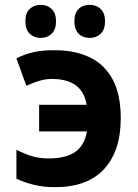

<svg xmlns="http://www.w3.org/2000/svg" viewBox="-20 -765 570 795"><path d="M208 10Q161 10 121.5 0.5Q82 -9 48 -25V-145Q83 -127 113.5 -118Q144 -109 182 -109Q253 -109 291.5 -136Q330 -163 340 -221H142V-331H339Q329 -385 295.5 -410.5Q262 -436 203 -438Q174 -439 148.5 -432Q123 -425 89 -410L48 -523Q79 -540 119 -549Q159 -558 213 -557Q293 -556 353 -527Q413 -498 446.5 -436Q480 -374 480 -275Q480 -140 411 -65Q342 10 208 10ZM351 -608Q323 -608 305.5 -625.5Q288 -643 288 -677Q288 -711 305.5 -728Q323 -745 351 -745Q379 -745 397 -727.5Q415 -710 415 -677Q415 -643 397 -625.5Q379 -608 351 -608ZM148 -608Q121 -608 103 -625.5Q85 -643 85 -677Q85 -711 103 -728Q121 -745 148 -745Q176 -745 194 -727.5Q212 -710 212 -677Q212 -643 194 -625.5Q176 -608 148 -608Z"/></svg>

Font: Noto Sans Mono Condensed
Style: Bold
Weight: 700
Width: 3
Designer: Monotype Design Team
Foundry: Monotype Imaging Inc.
Version: Version 2.014